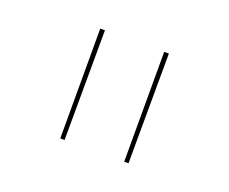

<svg xmlns="http://www.w3.org/2000/svg" viewBox="-61 -748 548 460"><g transform="rotate(20 213.5 -518.0)"><path d="M126 -658H138L137 -378H126ZM289 -658H301L300 -378H289Z"/></g></svg>

Font: Ysabeau Hairline
Style: Regular
Weight: 100
Designer: Christian Thalmann (Catharsis Fonts)
Version: Version 0.003